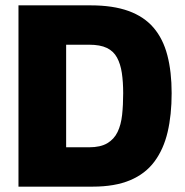

<svg xmlns="http://www.w3.org/2000/svg" viewBox="-20 -697 690 717"><path d="M49 0V-677H319Q402 -677 460 -656Q518 -635 553.5 -593.5Q589 -552 605 -490.5Q621 -429 621 -349Q621 -268 606 -204Q591 -140 557 -94Q523 -48 466 -24Q409 0 326 0ZM227 -147H313Q355 -147 380.5 -162Q406 -177 419 -204Q432 -231 436 -268Q440 -305 440 -349Q440 -391 435 -424.5Q430 -458 417 -482Q404 -506 379 -518Q354 -530 313 -530H227Z"/></svg>

Font: Cairo Play Black
Style: Regular
Weight: 900
Version: Version 3.119